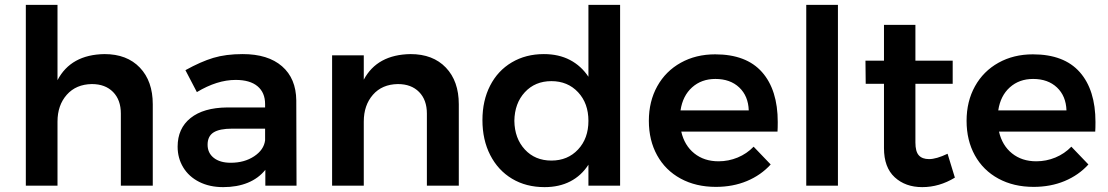

<svg xmlns="http://www.w3.org/2000/svg" viewBox="-20 -762 4547 788"><path d="M607 -334V0H476V-296Q476 -352 444 -384.5Q412 -417 357 -417Q292 -416 254 -373Q216 -330 216 -263V0H86V-742H216V-433Q271 -538 409 -540Q501 -540 554 -484.5Q607 -429 607 -334Z M1069 0V-65Q1041 -30 997 -12Q953 6 896 6Q840 6 797.5 -15.5Q755 -37 732 -75Q709 -113 709 -160Q709 -235 762 -277.5Q815 -320 912 -321H1068V-335Q1068 -382 1037 -408Q1006 -434 947 -434Q871 -434 788 -384L741 -474Q804 -509 855.5 -524.5Q907 -540 976 -540Q1080 -540 1137.5 -490Q1195 -440 1196 -350L1197 0ZM1068 -186V-234H933Q881 -234 856.5 -218.5Q832 -203 832 -168Q832 -134 857.5 -114Q883 -94 927 -94Q983 -94 1023 -120.5Q1063 -147 1068 -186Z M1863 -334V0H1732V-296Q1732 -352 1700 -384.5Q1668 -417 1613 -417Q1548 -416 1510.5 -373Q1473 -330 1473 -263V0H1343V-535H1473V-435Q1528 -538 1665 -540Q1757 -540 1810 -484.5Q1863 -429 1863 -334Z M2525 -742V0H2395V-86Q2366 -41 2320.5 -17.5Q2275 6 2215 6Q2139 6 2081.5 -28.5Q2024 -63 1992 -125.5Q1960 -188 1960 -269Q1960 -349 1991.5 -410.5Q2023 -472 2080.5 -506Q2138 -540 2212 -540Q2273 -540 2319 -516Q2365 -492 2395 -447V-742ZM2395 -266Q2395 -338 2352.5 -383.5Q2310 -429 2243 -429Q2176 -429 2134 -383.5Q2092 -338 2091 -266Q2092 -194 2134 -148.5Q2176 -103 2243 -103Q2310 -103 2352.5 -148.5Q2395 -194 2395 -266Z M3172 -261Q3172 -235 3171 -222H2776Q2789 -165 2829.5 -132.5Q2870 -100 2929 -100Q2970 -100 3007.5 -115.5Q3045 -131 3073 -160L3143 -87Q3103 -43 3045.5 -19Q2988 5 2918 5Q2836 5 2773.5 -29Q2711 -63 2677 -124.5Q2643 -186 2643 -266Q2643 -346 2677.5 -408Q2712 -470 2774 -504.5Q2836 -539 2915 -539Q3043 -539 3107.5 -466Q3172 -393 3172 -261ZM3053 -309Q3051 -368 3014 -403Q2977 -438 2916 -438Q2859 -438 2820.5 -403.5Q2782 -369 2773 -309Z M3289 -742H3419V0H3289Z M3899 -33Q3835 6 3765 6Q3696 6 3652 -34.5Q3608 -75 3608 -154V-418H3533L3532 -513H3608V-660H3737V-513H3890V-418H3737V-177Q3737 -140 3751 -124.5Q3765 -109 3793 -109Q3823 -109 3869 -131Z M4476 -261Q4476 -235 4475 -222H4080Q4093 -165 4133.5 -132.5Q4174 -100 4233 -100Q4274 -100 4311.5 -115.5Q4349 -131 4377 -160L4447 -87Q4407 -43 4349.5 -19Q4292 5 4222 5Q4140 5 4077.5 -29Q4015 -63 3981 -124.5Q3947 -186 3947 -266Q3947 -346 3981.5 -408Q4016 -470 4078 -504.5Q4140 -539 4219 -539Q4347 -539 4411.5 -466Q4476 -393 4476 -261ZM4357 -309Q4355 -368 4318 -403Q4281 -438 4220 -438Q4163 -438 4124.5 -403.5Q4086 -369 4077 -309Z"/></svg>

Font: Gontserrat Medium
Style: Regular
Weight: 500
Designer: Julieta Ulanovsky
Foundry: Julieta Ulanovsky
Version: Version 6.001